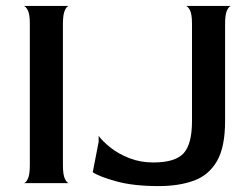

<svg xmlns="http://www.w3.org/2000/svg" viewBox="-20 -620 853 650"><path d="M60 0Q67 0 74 -14Q81 -28 81 -60V-540Q81 -572 74 -585.5Q67 -599 60 -600H214Q207 -600 200 -586Q193 -572 193 -539V-60Q193 -28 200 -14Q207 0 214 0ZM517 10Q432 10 374 -6Q316 -22 294 -37L314 -140V-160Q328 -141 354.5 -120Q381 -99 418 -84.5Q455 -70 499 -70Q573 -70 601.5 -101Q630 -132 630 -210V-540Q630 -572 623 -585.5Q616 -599 609 -600H763Q756 -600 749 -586Q742 -572 742 -539V-210Q742 -122 714.5 -74.5Q687 -27 636.5 -8.5Q586 10 517 10Z"/></svg>

Font: Red Rose
Style: Regular
Weight: 400
Designer: Jaikishan Patel
Version: Version 2.000; ttfautohint (v1.8.3)